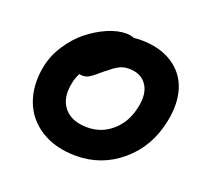

<svg xmlns="http://www.w3.org/2000/svg" viewBox="-96 -629 827 760"><g transform="rotate(20 317.5 -249.5)"><path d="M292 12.2Q205.1 12.2 144.3 -25.9Q83.5 -64 59.6 -128.9Q35.6 -193.8 50.8 -273.9Q60.5 -324.2 90.1 -369.6Q119.6 -415 157.7 -445.3Q195.8 -475.6 237.3 -493.4Q278.8 -511.2 314.9 -511.2Q333 -511.2 349.1 -504.9Q366.7 -506.8 376 -506.8Q457 -506.8 510.7 -472.4Q564.5 -438 583.5 -378.4Q602.5 -318.8 586.9 -242.2Q564 -127.4 481.9 -57.6Q399.9 12.2 292 12.2ZM179.2 -252.9Q165.5 -187 197.3 -147.9Q229 -108.9 295.9 -108.9Q356.4 -108.9 401.4 -149.2Q446.3 -189.5 459 -255.9Q471.2 -314 447.3 -348.9Q423.3 -383.8 372.1 -383.8Q348.6 -383.8 330.8 -374Q313 -364.3 283.2 -339.8Q276.9 -335 265.1 -324.7Q253.4 -314.5 249 -311.3Q244.6 -308.1 236.6 -303Q228.5 -297.9 221.7 -296.4Q214.8 -294.9 206.1 -294.9Q200.7 -294.9 194.8 -296.9Q183.6 -276.4 179.2 -252.9Z"/></g></svg>

Font: Shantell Sans Normal
Style: Italic
Weight: 600
Italic angle: -11.31°
Designer: Stephen Nixon, Anya Danilova, Shantell Martin
Foundry: Arrow Type
Version: Version 1.006;[559af2be0]